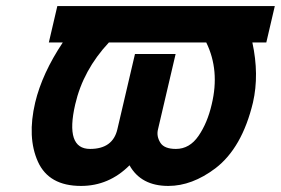

<svg xmlns="http://www.w3.org/2000/svg" viewBox="-20 -579 926 633"><path d="M277 -88Q352 -88 367 -153L425 -401H559L501 -153Q495 -130 509 -108Q522 -88 560 -88Q605 -88 634.5 -131Q664 -174 678 -235Q705 -347 660 -439H339Q254 -348 228 -235Q194 -88 277 -88ZM96 -241Q119 -337 187 -439H141L169 -559H886L858 -439H812Q835 -333 814 -241Q778 -91 690 -24Q613 34 535 34Q445 34 407 -34Q339 34 247 34Q141 34 105 -46Q69 -126 96 -241Z"/></svg>

Font: Miedinger
Style: Bold-Italic
Weight: 700
Italic angle: -13°
Version: Version 001.000